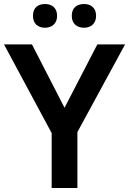

<svg xmlns="http://www.w3.org/2000/svg" viewBox="-20 -935 642 955"><path d="M144 -856C144 -816 170 -797 204 -797C236 -797 264 -816 264 -856C264 -898 236 -915 204 -915C170 -915 144 -898 144 -856ZM337 -856C337 -816 364 -797 398 -797C430 -797 458 -816 458 -856C458 -898 430 -915 398 -915C364 -915 337 -898 337 -856ZM301 -399 139 -714H0L237 -273V0H365V-278L602 -714H464Z"/></svg>

Font: Noto Sans Sinhala SemiBold
Style: Regular
Weight: 600
Designer: Jelle Bosma - Monotype Design Team
Foundry: Monotype Imaging Inc.
Version: Version 2.006